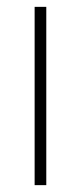

<svg xmlns="http://www.w3.org/2000/svg" viewBox="-20 -540 237 560"><path d="M81 0V-520H115V0Z"/></svg>

Font: Raleway ExtraLight
Style: Regular
Weight: 200
Designer: Matt McInerney, Pablo Impallari, Rodrigo Fuenzalida
Foundry: Matt McInerney, Pablo Impallari, Rodrigo Fuenzalida
Version: Version 4.026